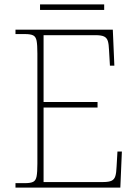

<svg xmlns="http://www.w3.org/2000/svg" viewBox="-20 -848 625 868"><path d="M50 0V-20H93Q118 -20 130 -26Q142 -32 145.5 -51Q149 -70 149 -108V-606Q149 -645 145.5 -663.5Q142 -682 130 -688Q118 -694 93 -694H50V-714H490L497 -551H477L473 -620Q472 -648 467.5 -662.5Q463 -677 450.5 -683Q438 -689 412 -689H177V-387H421V-362H177V-25H446Q472 -25 484.5 -31Q497 -37 501.5 -52Q506 -67 507 -94L511 -163H531L524 0ZM161 -803V-828H451V-803Z"/></svg>

Font: Noto Serif Ethiopic Thin
Style: Regular
Weight: 250
Version: Version 2.102